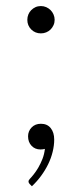

<svg xmlns="http://www.w3.org/2000/svg" viewBox="-20 -504 278 650"><path d="M72.5 -437Q72.5 -446.5 76 -455Q79.5 -463.5 85.8 -469.8Q92 -476 100.2 -479.8Q108.5 -483.5 118.5 -483.5Q128 -483.5 136.5 -479.8Q145 -476 151.2 -469.8Q157.5 -463.5 161.2 -455Q165 -446.5 165 -437Q165 -427 161.2 -418.8Q157.5 -410.5 151.2 -404.2Q145 -398 136.5 -394.5Q128 -391 118.5 -391Q99 -391 85.8 -404.2Q72.5 -417.5 72.5 -437ZM75 -42.5Q75 -60 87 -72.5Q99 -85 118.5 -85Q140 -85 151.8 -70.2Q163.5 -55.5 163.5 -31.5Q163.5 -11 158.2 10.2Q153 31.5 143 52Q133 72.5 119 91.5Q105 110.5 88 126.5L80.5 119Q76.5 115 76.5 110.5Q76.5 108 78 105.5Q79.5 103 81.5 101Q86.5 96 94.2 86.2Q102 76.5 109.8 63.2Q117.5 50 123.8 34Q130 18 132 0Q129 1 125.2 1.5Q121.5 2 117 2Q98.5 2 86.8 -10.5Q75 -23 75 -42.5Z"/></svg>

Font: o
Style: Regular
Weight: 300
Designer: Lukasz Dziedzic
Foundry: Lukasz Dziedzic
Version: Version 1.104; Western+Polish opensource; ttfautohint (v1.8.